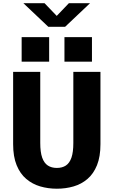

<svg xmlns="http://www.w3.org/2000/svg" viewBox="-20 -1137 690 1168"><path d="M326 11Q272.6 11 224.7 -3Q176.9 -17 139.7 -48.5Q102.5 -79.9 81.2 -132.1Q59.9 -184.2 59.9 -260V-700H224.9V-267.1Q224.9 -211.4 236.6 -178.1Q248.4 -144.9 271 -130.1Q293.6 -115.4 326 -115.4Q358.4 -115.4 380.8 -130.1Q403.2 -144.9 414.7 -178.1Q426.1 -211.4 426.1 -267.1V-700H591.1V-260Q591.1 -184.2 570.1 -132.1Q549 -79.9 512.3 -48.5Q475.6 -17 427.8 -3Q379.9 11 326 11ZM111.7 -911.1H279V-761.9H111.7ZM372.1 -911.1H539.4V-761.9H372.1ZM122.4 -1117.4H251.1L325.1 -1040.3L398.9 -1117.4H527.6L376.2 -974.1H273.8Z"/></svg>

Font: Trispace Thin
Style: Regular
Weight: 100
Designer: Tyler Finck
Foundry: Etcetera Type Company
Version: Version 1.210